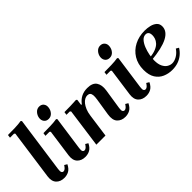

<svg xmlns="http://www.w3.org/2000/svg" viewBox="4 -1376 2022 2022"><g transform="rotate(-45 1015.0 -365.0)"><path d="M264 -88 294 -70Q271 -24 240 -7Q209 10 171 10Q113 10 80 -25Q47 -60 56 -127L134 -685L124 -695H64L69 -730Q116 -730 171.5 -731.5Q227 -733 267 -740L277 -730L189 -104Q184 -69 191.5 -57Q199 -45 212 -45Q227 -45 239.5 -57Q252 -69 264 -88Z M577 -88 607 -70Q584 -24 553 -7Q522 10 484 10Q426 10 393 -25Q360 -60 369 -127L412 -435L402 -445H342L347 -480Q394 -480 449.5 -481.5Q505 -483 545 -490L555 -480L502 -104Q497 -69 504.5 -57Q512 -45 525 -45Q540 -45 552.5 -57Q565 -69 577 -88ZM493 -546Q460 -546 442 -568.5Q424 -591 428 -625Q433 -659 456 -684.5Q479 -710 512 -710Q545 -710 563 -687.5Q581 -665 576 -631Q572 -597 549.5 -571.5Q527 -546 493 -546Z M1173 -88 1203 -70Q1180 -24 1149 -7Q1118 10 1080 10Q1022 10 988.5 -26.5Q955 -63 967 -140L997 -330Q1003 -368 1000.5 -391Q998 -414 986.5 -424.5Q975 -435 953 -435Q935 -435 915.5 -424.5Q896 -414 878.5 -392.5Q861 -371 847 -338Q833 -305 827 -260L791 0H655L715 -435L705 -445H655L660 -480Q699 -480 748 -481Q797 -482 837 -485L847 -475L838 -409H848Q876 -448 916 -469Q956 -490 1008 -490Q1086 -490 1115 -446.5Q1144 -403 1133 -330L1098 -104Q1093 -69 1100.5 -57Q1108 -45 1121 -45Q1136 -45 1148.5 -57Q1161 -69 1173 -88Z M1486 -88 1516 -70Q1493 -24 1462 -7Q1431 10 1393 10Q1335 10 1302 -25Q1269 -60 1278 -127L1321 -435L1311 -445H1251L1256 -480Q1303 -480 1358.5 -481.5Q1414 -483 1454 -490L1464 -480L1411 -104Q1406 -69 1413.5 -57Q1421 -45 1434 -45Q1449 -45 1461.5 -57Q1474 -69 1486 -88ZM1402 -546Q1369 -546 1351 -568.5Q1333 -591 1337 -625Q1342 -659 1365 -684.5Q1388 -710 1421 -710Q1454 -710 1472 -687.5Q1490 -665 1485 -631Q1481 -597 1458.5 -571.5Q1436 -546 1402 -546Z M1778 10Q1722 10 1672.5 -11.5Q1623 -33 1593 -80.5Q1563 -128 1563 -205Q1563 -292 1602.5 -356Q1642 -420 1710 -455Q1778 -490 1863 -490Q1903 -490 1940.5 -481Q1978 -472 2003 -450Q2028 -428 2028 -390Q2028 -354 2007 -325Q1986 -296 1944.5 -274.5Q1903 -253 1840.5 -238.5Q1778 -224 1694 -216V-249Q1756 -254 1794.5 -270Q1833 -286 1853 -308Q1873 -330 1880.5 -353Q1888 -376 1888 -396Q1888 -428 1875.5 -441.5Q1863 -455 1843 -455Q1811 -455 1787 -428.5Q1763 -402 1746.5 -361Q1730 -320 1721.5 -275.5Q1713 -231 1713 -195Q1713 -141 1730 -106.5Q1747 -72 1773.5 -56Q1800 -40 1828 -40Q1861 -40 1898 -61.5Q1935 -83 1963 -124L1993 -106Q1972 -71 1940 -44.5Q1908 -18 1867.5 -4Q1827 10 1778 10Z"/></g></svg>

Font: Brygada 1918
Style: Bold Italic
Weight: 700
Italic angle: -8°
Designer: Mateusz Machalski | Borys Kosmynka | Przemek Hoffer
Foundry: NIEPODLEGLA 2018
Version: Version 3.006